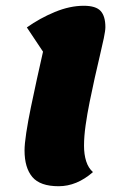

<svg xmlns="http://www.w3.org/2000/svg" viewBox="-20 -620 428 665"><path d="M183 25Q119 25 92 -7Q65 -39 65 -99Q65 -121 71 -160.5Q77 -200 87 -248.5Q97 -297 108 -347Q119 -397 129 -441L73 -525Q118 -557 170 -578.5Q222 -600 270 -600Q312 -600 328.5 -582Q345 -564 345 -526Q345 -514 339.5 -487.5Q334 -461 325.5 -425.5Q317 -390 308 -349.5Q299 -309 290.5 -267Q282 -225 276.5 -186Q271 -147 271 -115Q271 -85 278.5 -61.5Q286 -38 302 -24Q246 25 183 25Z"/></svg>

Font: Lemonada
Style: Regular
Weight: 400
Designer: Mohamed Gaber (Arabic), Eduardo Tunni (Latin)
Foundry: Kief Type Foundry
Version: Version 4.005